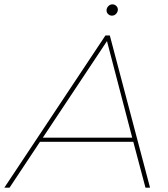

<svg xmlns="http://www.w3.org/2000/svg" viewBox="-63 -863 771 883"><path d="M-43 0 422 -700H442L627 0H606L550 -211H121L-19 0ZM134 -230H545L429 -674ZM452 -791Q442 -791 434.5 -798Q427 -805 427 -815Q427 -826 435 -834.5Q443 -843 454 -843Q464 -843 471.5 -836Q479 -829 479 -819Q479 -808 471 -799.5Q463 -791 452 -791Z"/></svg>

Font: Montserrat Thin
Style: Italic
Weight: 100
Italic angle: -11.3°
Designer: Julieta Ulanovsky
Foundry: Julieta Ulanovsky
Version: Version 9.000; ttfautohint (v1.8.4.7-5d5b)